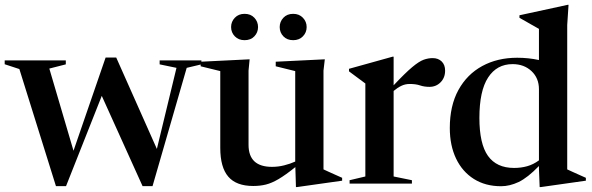

<svg xmlns="http://www.w3.org/2000/svg" viewBox="-24 -763 2462 798"><path d="M709.5 -481 639.5 -495.5V-512H813V-495.5L752 -481L610 10.5H568.5L399 -364.5L250.5 10.5H208.5L56.5 -476L-4.5 -496V-512H249.5V-495.5L181 -478L281.5 -136.5L415 -524H459L628 -144Z M1009 -161Q1009 -69.5 1106.5 -69.5Q1132.5 -69.5 1157.2 -75.8Q1182 -82 1203 -91.5V-467.5L1122 -487.5V-506.5L1326 -516.5L1320.5 -469.5V-59Q1326.5 -56 1341 -49.5Q1355.5 -43 1371.5 -35.8Q1387.5 -28.5 1398 -24V-12L1210.5 14.5H1206L1203.5 -68.5Q1162.5 -35.5 1134 -18.8Q1105.5 -2 1081.2 4Q1057 10 1028.5 10Q958 10 924.8 -28.8Q891.5 -67.5 891.5 -148.5V-467.5L810 -487.5V-506.5L1013.5 -516.5L1009 -469.5ZM992.5 -596Q967.5 -596 952 -612Q936.5 -628 936.5 -650.5Q936.5 -673 952 -689.2Q967.5 -705.5 992.5 -705.5Q1018 -705.5 1033.2 -689.2Q1048.5 -673 1048.5 -650.5Q1048.5 -628 1033.2 -612Q1018 -596 992.5 -596ZM1194.5 -596Q1169 -596 1153.8 -612Q1138.5 -628 1138.5 -650.5Q1138.5 -673 1153.8 -689.2Q1169 -705.5 1194.5 -705.5Q1219.5 -705.5 1235 -689.2Q1250.5 -673 1250.5 -650.5Q1250.5 -628 1235 -612Q1219.5 -596 1194.5 -596Z M1774 -521.5Q1797.5 -521.5 1811.8 -507.5Q1826 -493.5 1826 -469.5Q1826 -440 1807.2 -421Q1788.5 -402 1761 -402Q1739.5 -402 1721.8 -408Q1704 -414 1679 -414Q1660 -414 1644 -406.2Q1628 -398.5 1612 -385V-29.5L1688 -14V0H1429V-14L1494.5 -29.5V-416Q1485 -423.5 1469.5 -434.5Q1454 -445.5 1426.5 -466.5V-477L1608 -527.5H1612V-408.5Q1660.5 -460 1689.2 -484Q1718 -508 1737 -514.8Q1756 -521.5 1774 -521.5Z M2411 -12 2224 14.5H2219L2216 -60.5V-73Q2168.5 -24 2131.5 -6.5Q2094.5 11 2058.5 11Q1993.5 11 1945.5 -19.2Q1897.5 -49.5 1871.5 -104Q1845.5 -158.5 1845.5 -231Q1845.5 -323.5 1881.2 -388.8Q1917 -454 1980.2 -488.5Q2043.5 -523 2125.5 -523Q2172.5 -523 2216 -513.5V-643Q2207 -648 2181.5 -662.5Q2156 -677 2135 -689V-699.5L2335.5 -743H2339L2333.5 -659V-59Q2339.5 -56 2354 -49.5Q2368.5 -43 2384.5 -35.8Q2400.5 -28.5 2411 -24ZM2216 -392Q2216 -438.5 2185 -467.5Q2154 -496.5 2106.5 -496.5Q2041 -496.5 2004.8 -441Q1968.5 -385.5 1968.5 -273Q1968.5 -165 2004.2 -115Q2040 -65 2112.5 -65Q2141.5 -65 2167.2 -72.2Q2193 -79.5 2216 -96.5Z"/></svg>

Font: Newsreader Display Medium
Style: Regular
Weight: 500
Designer: Hugues Gentile
Foundry: Production Type
Version: Version 1.001